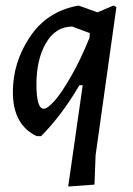

<svg xmlns="http://www.w3.org/2000/svg" viewBox="-20 -489 486 701"><path d="M269 -468 336 -444 395 -469 405 -463 329 78 325 185 229 192 282 -178H270Q205 -67 130 8H114Q27 -33 27 -153Q27 -261 89 -354Q151 -447 263 -468ZM113 -181Q113 -92 140 -92Q153 -92 178 -119.5Q203 -147 239 -209.5Q275 -272 307 -352V-356L308 -368L244 -392Q183 -392 148 -332Q113 -272 113 -181Z"/></svg>

Font: Alegreya Sans SC Medium
Style: Italic
Weight: 500
Italic angle: -7°
Designer: Juan Pablo del Peral
Foundry: Huerta Tipografica
Version: Version 2.007